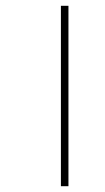

<svg xmlns="http://www.w3.org/2000/svg" viewBox="-20 -642 362 662"><path d="M190 -622V0H216V-622Z"/></svg>

Font: Noto Sans Condensed Thin
Style: Italic
Weight: 100
Width: 3
Italic angle: -12°
Designer: Monotype Design Team
Foundry: Monotype Imaging Inc.
Version: Version 2.013